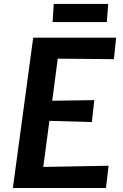

<svg xmlns="http://www.w3.org/2000/svg" viewBox="-20 -934 612 954"><path d="M44 0 145 -747H557L546 -640L267 -642.5L239.5 -433.5L448.5 -436.5L436.5 -327.5L225.5 -333.5L195 -104.5L519.5 -110.5L506.5 0ZM241.5 -824.5 247 -914.5H517.5L511 -824.5Z"/></svg>

Font: Merriweather Sans SemiBold
Style: Italic
Weight: 600
Italic angle: -7.5°
Designer: Eben Sorkin
Foundry: Eben Sorkin
Version: Version 2.001